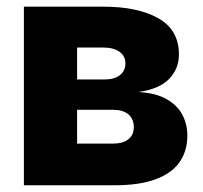

<svg xmlns="http://www.w3.org/2000/svg" viewBox="-20 -549 602 569"><path d="M50.8 0V-529.3H284.7Q389.2 -529.3 449.7 -494.6Q510.3 -460 510.3 -387.7Q510.3 -345.2 481 -314.9Q451.7 -284.7 390.1 -276.4Q441.9 -273.4 473.9 -255.1Q505.9 -236.8 520.5 -208.7Q535.2 -180.7 535.2 -147.9Q535.2 -100.6 511.5 -67.6Q487.8 -34.7 440.2 -17.3Q392.6 0 320.8 0ZM208.5 -123.5H315.9Q344.2 -123.5 360.4 -136.2Q376.5 -148.9 376.5 -171.9Q376.5 -196.8 360.4 -210.2Q344.2 -223.6 315.9 -223.6H208.5ZM208.5 -313.5H289.6Q318.8 -313.5 335.2 -326.2Q351.6 -338.9 351.6 -361.3Q351.6 -383.3 333.7 -395.8Q315.9 -408.2 284.7 -408.2H208.5Z"/></svg>

Font: Inter 24pt ExtraBold
Style: Regular
Weight: 800
Designer: Rasmus Andersson
Foundry: rsms
Version: Version 4.001;git-66647c0bb